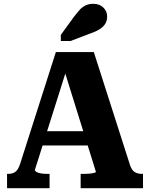

<svg xmlns="http://www.w3.org/2000/svg" viewBox="-20 -987 787 1007"><path d="M183 -299H458L464 -224H177ZM306 -654 331 -628 163 -96Q163 -90 171.5 -85Q180 -80 195 -77.5Q210 -75 229 -75H240V0H17V-75H22Q46 -75 61 -86Q76 -97 86 -129L273 -714H472L662 -121Q671 -94 686.5 -84.5Q702 -75 725 -75H730V0H403V-75H416Q436 -75 451 -76.5Q466 -78 474.5 -80.5Q483 -83 483 -86ZM368 -899 299 -804V-772H350L450 -810Q480 -820 500.5 -832.5Q521 -845 531.5 -861.5Q542 -878 542 -900Q542 -928 522 -947.5Q502 -967 469 -967Q446 -967 428.5 -958.5Q411 -950 397 -934.5Q383 -919 368 -899Z"/></svg>

Font: Roboto Serif
Style: Bold
Weight: 700
Designer: Greg Gazdowicz
Foundry: Commercial Type
Version: Version 1.008